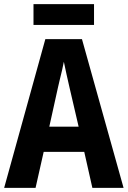

<svg xmlns="http://www.w3.org/2000/svg" viewBox="-20 -903 614 923"><path d="M424 0 385 -173H190L151 0H0L198 -715H374L574 0ZM314 -483Q306 -517 299.5 -547Q293 -577 287 -606Q284 -589 278.5 -566Q273 -543 267.5 -520.5Q262 -498 259 -484L217 -294H358ZM432 -883V-783H141V-883Z"/></svg>

Font: Noto Sans Gujarati Condensed
Style: Bold
Weight: 700
Width: 3
Designer: Jelle Bosma - Monotype Design Team, Universal Thirst
Foundry: Monotype Imaging Inc.
Version: Version 2.106; ttfautohint (v1.8.4.7-5d5b)